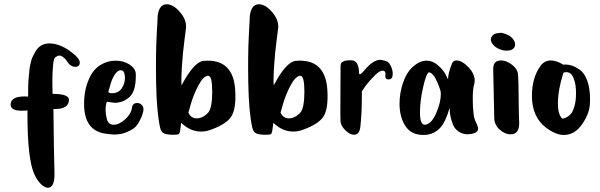

<svg xmlns="http://www.w3.org/2000/svg" viewBox="-20 -702 2821 902"><path d="M355 -405Q352 -388 335 -388Q316 -388 303 -403Q302 -405 295.5 -413.5Q289 -422 285 -426.5Q281 -431 273.5 -436Q266 -441 259 -441Q251 -441 240 -433Q226 -424 226 -312L227 -261H228Q304 -261 304 -233V-232Q302 -190 240 -190H231Q233 13 236 112V116Q236 180 205 180Q190 180 172 162.5Q154 145 141 116Q109 45 109 -165V-183Q100 -182 80 -182Q30 -182 30 -211V-213Q32 -249 96 -249L112 -248Q112 -275 112.5 -298Q113 -321 115 -339Q117 -357 118 -371Q119 -385 122 -397Q125 -409 126.5 -416Q128 -423 132 -431.5Q136 -440 137 -442.5Q138 -445 142 -451.5Q146 -458 146 -459Q168 -498 212 -498Q257 -498 306 -464Q355 -430 355 -407Z M600 -196Q603 -218 625 -218Q636 -218 645 -210Q654 -202 654 -189Q654 -183 653 -179Q649 -165 647.5 -159.5Q646 -154 635.5 -133.5Q625 -113 612 -102Q599 -91 573.5 -80.5Q548 -70 516 -70Q504 -70 476 -74Q375 -88 375 -214Q375 -281 399 -333Q418 -376 451.5 -396.5Q485 -417 523 -417Q561 -417 589 -398.5Q617 -380 618 -354V-344Q618 -273 588 -246Q558 -219 518 -219L482 -224Q476 -208 476 -184Q476 -166 482 -143Q489 -116 514 -116Q540 -116 568 -141.5Q596 -167 600 -196ZM496 -295Q495 -291 493 -285Q489 -275 489.5 -270.5Q490 -266 497 -265Q499 -265 502 -264.5Q505 -264 506 -264Q536 -264 551.5 -286.5Q567 -309 567 -336Q567 -366 553 -371Q551 -372 547 -372Q533 -372 519 -351.5Q505 -331 496 -295Z M1085 -278Q1090 -193 1067.5 -156Q1045 -119 969 -92Q948 -84 924 -84Q874 -84 831 -125Q830 -116 828.5 -105Q827 -94 826.5 -90Q826 -86 824.5 -80.5Q823 -75 820.5 -73Q818 -71 814 -70Q810 -69 803 -69H793Q765 -69 751 -75Q737 -81 732 -103Q716 -177 713.5 -309Q711 -441 716 -536L721 -631Q729 -682 763 -682Q793 -682 823.5 -647.5Q854 -613 854 -579V-572Q852 -557 847 -517Q842 -477 839.5 -452Q837 -427 834.5 -389.5Q832 -352 832 -319Q832 -316 832.5 -310Q833 -304 833 -301Q891 -411 936 -416Q943 -417 956 -417Q1077 -417 1085 -278ZM958 -173Q977 -195 977 -272Q977 -346 958 -346H957Q935 -344 912 -300.5Q889 -257 877 -215L865 -173Q877 -146 904 -146Q933 -146 958 -173Z M1518 -278Q1523 -193 1500.5 -156Q1478 -119 1402 -92Q1381 -84 1357 -84Q1307 -84 1264 -125Q1263 -116 1261.5 -105Q1260 -94 1259.5 -90Q1259 -86 1257.5 -80.5Q1256 -75 1253.5 -73Q1251 -71 1247 -70Q1243 -69 1236 -69H1226Q1198 -69 1184 -75Q1170 -81 1165 -103Q1149 -177 1146.5 -309Q1144 -441 1149 -536L1154 -631Q1162 -682 1196 -682Q1226 -682 1256.5 -647.5Q1287 -613 1287 -579V-572Q1285 -557 1280 -517Q1275 -477 1272.5 -452Q1270 -427 1267.5 -389.5Q1265 -352 1265 -319Q1265 -316 1265.5 -310Q1266 -304 1266 -301Q1324 -411 1369 -416Q1376 -417 1389 -417Q1510 -417 1518 -278ZM1391 -173Q1410 -195 1410 -272Q1410 -346 1391 -346H1390Q1368 -344 1345 -300.5Q1322 -257 1310 -215L1298 -173Q1310 -146 1337 -146Q1366 -146 1391 -173Z M1580 -394Q1581 -402 1583.5 -406.5Q1586 -411 1596.5 -415Q1607 -419 1627 -419Q1650 -419 1658 -402.5Q1666 -386 1666 -369.5Q1666 -353 1670 -353Q1676 -353 1692 -372Q1733 -421 1767 -421Q1773 -421 1794 -415Q1806 -412 1815.5 -393Q1825 -374 1825 -355Q1825 -330 1807 -329H1804Q1790 -329 1790 -344Q1790 -346 1790.5 -350Q1791 -354 1791 -356Q1791 -370 1777 -370H1776Q1763 -370 1739 -346Q1715 -322 1697 -298L1680 -273V-251Q1680 -169 1673 -107Q1669 -69 1643 -69Q1624 -69 1603.5 -89Q1583 -109 1580 -129Q1579 -138 1579 -190Q1579 -220 1579.5 -292.5Q1580 -365 1580 -394Z M2103 -403Q2109 -418 2124 -418Q2150 -418 2180 -387Q2210 -356 2210 -324Q2210 -313 2208 -308Q2201 -286 2201 -242Q2201 -154 2215 -130Q2226 -108 2226 -98Q2226 -75 2185 -72Q2184 -72 2182 -71.5Q2180 -71 2179 -71Q2153 -71 2134.5 -84Q2116 -97 2108.5 -115.5Q2101 -134 2097 -152Q2093 -170 2093 -183L2092 -196V-195Q2075 -134 2052 -106Q2019 -68 1971 -68H1969Q1912 -68 1884.5 -110Q1857 -152 1857 -215Q1857 -265 1873 -312Q1889 -359 1914 -383Q1949 -417 1985 -417Q2013 -417 2038 -395Q2063 -373 2074 -351L2085 -329V-331Q2085 -357 2103 -403ZM1976 -116Q2006 -118 2028.5 -169Q2051 -220 2051 -261Q2051 -272 2048 -280Q2022 -358 1997 -362H1996Q1984 -362 1968.5 -295.5Q1953 -229 1953 -175Q1953 -116 1975 -116Z M2329 -548Q2342 -548 2359 -541Q2377 -534 2388.5 -520.5Q2400 -507 2400 -493Q2400 -488 2398 -482Q2389 -464 2360 -464Q2342 -464 2327 -471Q2309 -478 2297.5 -491Q2286 -504 2286 -517Q2286 -522 2289 -528Q2298 -547 2328 -547ZM2334 -418Q2360 -418 2386.5 -397Q2413 -376 2414 -349Q2416 -320 2416.5 -246.5Q2417 -173 2419 -127V-122Q2419 -71 2378 -71Q2352 -71 2327.5 -93Q2303 -115 2302 -146L2297 -380Q2298 -418 2333 -418Z M2626 -398Q2629 -399 2635 -399Q2650 -399 2666 -394Q2682 -389 2703.5 -374.5Q2725 -360 2738.5 -324Q2752 -288 2752 -235Q2752 -232 2751.5 -224Q2751 -216 2751 -212Q2749 -168 2714.5 -118Q2680 -68 2628 -68Q2591 -68 2544 -103Q2479 -154 2479 -251Q2479 -337 2519 -392Q2537 -418 2568 -418Q2581 -418 2595.5 -413Q2610 -408 2618 -403ZM2621 -145Q2625 -145 2630 -146Q2635 -147 2646 -153.5Q2657 -160 2665 -171Q2673 -182 2679.5 -206Q2686 -230 2686 -262V-264Q2686 -302 2678 -325.5Q2670 -349 2661 -356Q2652 -363 2641 -363Q2626 -363 2626 -357Q2601 -279 2601 -215Q2601 -165 2621 -145Z"/></svg>

Font: KleponIjo
Style: Ijo
Weight: 400
Designer: Aprian Dwi Nur Sembada & Aurellia CItra
Version: Version 001.000